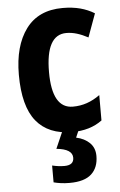

<svg xmlns="http://www.w3.org/2000/svg" viewBox="-56 -596 545 875"><g transform="rotate(-5 217.0 -158.5)"><path d="M259 10Q150 10 94.5 -58.5Q39 -127 39 -271Q39 -403 96 -480Q153 -557 264 -557Q309 -557 344.5 -547.5Q380 -538 409 -520L370 -413Q344 -427 319.5 -434.5Q295 -442 271 -442Q177 -442 177 -271Q177 -105 272 -105Q306 -105 336.5 -115.5Q367 -126 396 -147V-31Q341 10 259 10ZM359 128Q359 181 327 210.5Q295 240 227 240Q205 240 187 237.5Q169 235 154 231V154Q183 161 210 161Q253 161 253 127Q253 87 180 80L215 0H290L274 37Q312 45 335.5 68Q359 91 359 128Z"/></g></svg>

Font: Noto Sans Arabic Cond
Style: Bold
Weight: 700
Width: 3
Designer: Monotype Design Team, Nadine Chahine, Nizar Qandah and Khaled Hosny
Foundry: Monotype Imaging Inc.
Version: Version 2.012; ttfautohint (v1.8.4.7-5d5b)